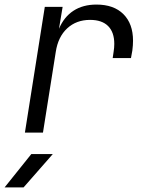

<svg xmlns="http://www.w3.org/2000/svg" viewBox="-37 -580 657 840"><path d="M545 -402Q545 -382 542 -359L536 -326H456L460 -353Q463 -371 463 -388Q463 -439 436 -466Q409 -493 357 -493Q297 -493 257 -456Q217 -419 207 -353L151 0H72L159 -550H237L221 -454Q243 -506 284.5 -533Q326 -560 385 -560Q461 -560 503 -518Q545 -476 545 -402ZM66 240H-17L100 94H194Z"/></svg>

Font: JetBrains Mono Semi Light
Style: Italic
Weight: 350
Italic angle: -9°
Monospace: yes
Designer: Philipp Nurullin, Konstantin Bulenkov
Foundry: JetBrains
Version: 2.002